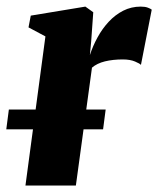

<svg xmlns="http://www.w3.org/2000/svg" viewBox="-42 -576 492 596"><path d="M37 0 99 -463 46.5 -491 53.5 -527.5 223 -555.5 247.5 -538 241 -447 237 -405Q246 -433 260.8 -460Q275.5 -487 295.5 -508.5Q315.5 -530 340.5 -542.8Q365.5 -555.5 395 -555.5Q408.5 -555.5 417 -552.2Q425.5 -549 429 -546L395.5 -374.5Q392.5 -378.5 377.2 -385Q362 -391.5 339 -391.5Q324 -391.5 310 -390Q296 -388.5 283.8 -385.5Q271.5 -382.5 261.2 -377.5Q251 -372.5 243.5 -366L193.5 0ZM286 -236 278 -174.5H-22.5L-14.5 -236Z"/></svg>

Font: Merriweather 48pt Black
Style: Italic
Weight: 900
Italic angle: -7.8°
Version: Version 2.101